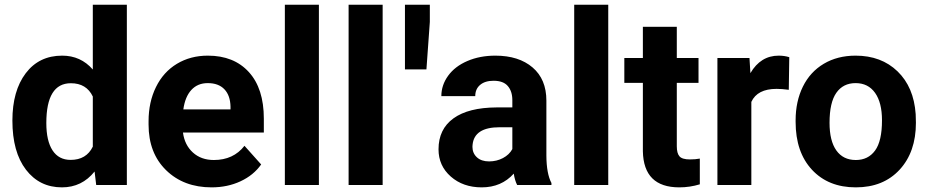

<svg xmlns="http://www.w3.org/2000/svg" viewBox="-20 -794 3985 824"><path d="M33.2 -276.6Q33.2 -404 90.4 -479.6Q147.6 -555.2 246.9 -555.2Q326.4 -555.2 378.3 -495.7V-773.8H524.4V0H392.9L385.9 -57.9Q331.5 10.1 245.8 10.1Q149.6 10.1 91.4 -65.7Q33.2 -141.6 33.2 -276.6ZM178.8 -266Q178.8 -189.4 205.5 -148.6Q232.2 -107.8 283.1 -107.8Q350.6 -107.8 378.3 -164.7V-379.8Q351.1 -436.8 284.1 -436.8Q178.8 -436.8 178.8 -266Z M888.2 10.1Q768.3 10.1 692.9 -63.5Q617.6 -137 617.6 -259.4V-273.6Q617.6 -355.7 649.4 -420.4Q681.1 -485.1 739.3 -520.2Q797.5 -555.2 872 -555.2Q983.9 -555.2 1048.1 -484.6Q1112.3 -414.1 1112.3 -284.6V-225.2H765.2Q772.3 -171.8 807.8 -139.5Q843.3 -107.3 897.7 -107.3Q981.9 -107.3 1029.2 -168.3L1100.8 -88.2Q1068 -41.8 1012.1 -15.9Q956.2 10.1 888.2 10.1ZM871.5 -437.3Q828.2 -437.3 801.3 -408.1Q774.3 -378.8 766.8 -324.4H969.3V-336Q968.3 -384.4 943.1 -410.8Q917.9 -437.3 871.5 -437.3Z M1348.6 0H1202.5V-773.8H1348.6Z M1622.2 0H1476.1V-773.8H1622.2Z M1824.7 -699.7 1810.1 -496.2H1717.9V-773.8H1824.7Z M2199.5 0Q2189.4 -19.6 2184.9 -48.9Q2132 10.1 2047.4 10.1Q1967.3 10.1 1914.6 -36.3Q1862 -82.6 1862 -153.1Q1862 -239.8 1926.2 -286.1Q1990.4 -332.5 2111.8 -333H2178.8V-364.2Q2178.8 -402 2159.4 -424.7Q2140.1 -447.4 2098.2 -447.4Q2061.5 -447.4 2040.6 -429.7Q2019.6 -412.1 2019.6 -381.4H1874.1Q1874.1 -428.7 1903.3 -469Q1932.5 -509.3 1985.9 -532.2Q2039.3 -555.2 2105.8 -555.2Q2206.5 -555.2 2265.7 -504.5Q2324.9 -453.9 2324.9 -362.2V-125.9Q2325.4 -48.4 2346.6 -8.6V0ZM2079.1 -101.3Q2111.3 -101.3 2138.5 -115.6Q2165.7 -130 2178.8 -154.2V-247.9H2124.4Q2015.1 -247.9 2008.1 -172.3L2007.6 -163.7Q2007.6 -136.5 2026.7 -118.9Q2045.8 -101.3 2079.1 -101.3Z M2590.4 0H2444.3V-773.8H2590.4Z M2884.6 -679.1V-545.1H2977.8V-438.3H2884.6V-166.2Q2884.6 -136 2896.2 -122.9Q2907.8 -109.8 2940.6 -109.8Q2964.7 -109.8 2983.4 -113.4V-3Q2940.6 10.1 2895.2 10.1Q2742.1 10.1 2739 -144.6V-438.3H2659.4V-545.1H2739V-679.1Z M3365.2 -408.6Q3335.5 -412.6 3312.8 -412.6Q3230.2 -412.6 3204.5 -356.7V0H3058.9V-545.1H3196.5L3200.5 -480.1Q3244.3 -555.2 3321.9 -555.2Q3346.1 -555.2 3367.3 -548.6Z M3394.5 -277.6Q3394.5 -358.7 3425.7 -422.2Q3456.9 -485.6 3515.6 -520.4Q3574.3 -555.2 3651.9 -555.2Q3762.2 -555.2 3832 -487.7Q3901.8 -420.2 3909.8 -304.3L3910.8 -267Q3910.8 -141.6 3840.8 -65.7Q3770.8 10.1 3652.9 10.1Q3535 10.1 3464.7 -65.5Q3394.5 -141.1 3394.5 -271ZM3540.1 -267Q3540.1 -189.4 3569.3 -148.4Q3598.5 -107.3 3652.9 -107.3Q3705.8 -107.3 3735.5 -147.9Q3765.2 -188.4 3765.2 -277.6Q3765.2 -353.7 3735.5 -395.5Q3705.8 -437.3 3651.9 -437.3Q3598.5 -437.3 3569.3 -395.7Q3540.1 -354.2 3540.1 -267Z"/></svg>

Font: Vazir FD
Style: Bold
Weight: 700
Foundry: DejaVu fonts team - Redesigned by Saber Rastikerdar
Version: Version 21.10;October 20, 2019;FontCreator 12.0.0.2547 64-bi